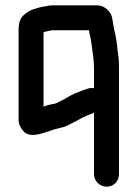

<svg xmlns="http://www.w3.org/2000/svg" viewBox="-20 -517 518 723"><path d="M144 -115V-395L148 -397C160 -399 169 -403 180 -403H315C316 -393 320 -378 322 -369L324 -355C328 -327 334 -292 334 -259V-185C326 -186 318 -186 310 -183C293 -178 279 -172 262 -165C242 -157 224 -143 205 -135C197 -131 188 -125 177 -125C167 -123 154 -120 144 -115ZM382 186C408 186 428 165 428 139V-259C428 -285 427 -302 423 -325C420 -356 417 -379 410 -405C406 -423 405 -442 400 -458C393 -477 371 -497 346 -497H180C171 -497 163 -496 155 -494L143 -492C119 -487 96 -481 79 -468C56 -452 50 -435 50 -401V-64C50 -53 54 -42 64 -28C89 7 137 -15 171 -25C189 -33 213 -35 231 -43L247 -51C261 -58 269 -62 283 -70C298 -79 317 -85 333 -92H334V139C334 165 356 186 382 186Z"/></svg>

Font: Electronic
Style: ExBlk
Weight: 900
Version: Version 1.011